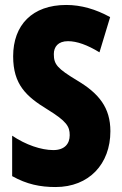

<svg xmlns="http://www.w3.org/2000/svg" viewBox="-20 -744 491 774"><path d="M425 -215C425 -310 379 -367 292 -419C211 -468 197 -484 197 -526C197 -555 214 -578 254 -578C290 -578 332 -563 381 -533L424 -675C366 -707 307 -724 247 -724C110 -724 33 -643 33 -517C33 -403 86 -355 171 -303C249 -255 261 -234 261 -199C261 -164 240 -139 195 -139C146 -139 84 -160 29 -197V-34C88 -1 142 10 204 10C339 10 425 -83 425 -215Z"/></svg>

Font: Noto Sans Bengali ExtraCondensed ExtraBold
Style: Regular
Weight: 800
Width: 2
Designer: Joana Ranito - Universal Thirst; Jelle Bosma - Monotype Design Team
Foundry: Universal Thirst ehf.
Version: Version 3.000